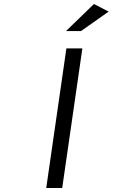

<svg xmlns="http://www.w3.org/2000/svg" viewBox="-20 -943 565 963"><path d="M211.9 0 313 -700.2H393.1L292 0ZM311 -787.1 451.2 -922.9 524.9 -884.8 386.2 -787.1Z"/></svg>

Font: Trueno Light
Style: Italic
Weight: 300
Designer: Julieta Ulanovsky
Foundry: Julieta Ulanovsky
Version: Version 3.001b | FøM Fix